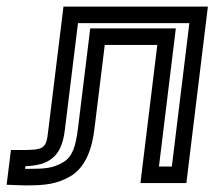

<svg xmlns="http://www.w3.org/2000/svg" viewBox="-49 -529 649 581"><path d="M-19 -50 -26 6 -29 30 -5 31 27 32H28C85 32 121 29 163 5C210 -22 230 -79 237 -141L268 -393H427L379 0L376 25H401H490H515L518 0L577 -484L580 -509H555H168H143L140 -484L97 -134C91 -77 84 -75 9 -75H-16L-19 -50ZM28 -26C97 -29 137 -52 147 -134L187 -459H524L471 -25H432L480 -418L483 -443H458H249H224L221 -418L187 -141C180 -85 170 -54 142 -38C111 -20 89 -18 35 -18H27L28 -26Z"/></svg>

Font: Gamestation Text Outline
Style: Italic
Weight: 400
Designer: Jonas Hecksher
Foundry: Jonas Hecksher, Playtypeª, e-types AS
Version: Version 1.003